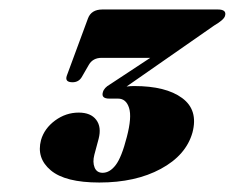

<svg xmlns="http://www.w3.org/2000/svg" viewBox="-20 -720 495 405"><path d="M386 -440.5Q372.5 -392.5 319.2 -363.8Q266 -335 189.5 -335Q117.5 -335 87 -360.8Q56.5 -386.5 66.5 -424.5Q73.5 -449 96.2 -465.8Q119 -482.5 146 -482.5Q171.5 -482.5 183 -467.2Q194.5 -452 188 -427L179 -393.5Q175 -378 179.5 -366.8Q184 -355.5 196.5 -355.5Q211.5 -355.5 224 -371.8Q236.5 -388 247.5 -431Q258.5 -473 252.2 -492.5Q246 -512 229 -512H210.5Q193 -512 197 -525.5Q199.5 -535 212 -542L297 -598H194.5Q176 -598 167.5 -583.5L152.5 -557.5Q146 -546.5 133 -546.5Q116 -546.5 121 -560.5L165.5 -681Q172.5 -700 196 -700H439.5Q459 -700 454.5 -686Q452 -678 431.5 -666L247 -537.5Q255 -538.5 263 -538.5Q330 -538.5 364.2 -513.2Q398.5 -488 386 -440.5Z"/></svg>

Font: Fraunces 72pt S000 Black
Style: Italic
Weight: 900
Italic angle: -16°
Version: Version 1.000; ttfautohint (v1.8.3)